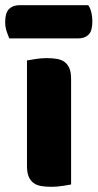

<svg xmlns="http://www.w3.org/2000/svg" viewBox="-47 -712 376 740"><path d="M227 -1Q216 1 194.5 4.5Q173 8 151 8Q129 8 111.5 5Q94 2 82 -7Q70 -16 63.5 -31.5Q57 -47 57 -72V-479Q68 -481 89.5 -484.5Q111 -488 133 -488Q155 -488 172.5 -485Q190 -482 202 -473Q214 -464 220.5 -448.5Q227 -433 227 -408ZM-11 -564Q-16 -575 -21.5 -591.5Q-27 -608 -27 -626Q-27 -663 -12 -677.5Q3 -692 28 -692H293Q301 -681 305 -664.5Q309 -648 309 -630Q309 -593 294.5 -578.5Q280 -564 255 -564Z"/></svg>

Font: Baloo Thambi
Style: Regular
Weight: 400
Designer: Aadarsh Rajan and Ek Type
Foundry: Ek Type
Version: Version 1.443;PS 1.000;hotconv 16.6.51;makeotf.lib2.5.65220;